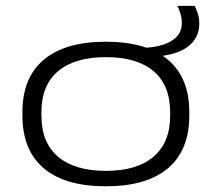

<svg xmlns="http://www.w3.org/2000/svg" viewBox="-20 -638 740 672"><path d="M350.5 14Q207.5 14 133 -49.2Q58.5 -112.5 58.5 -233V-246Q58.5 -366 133.2 -429Q208 -492 350.5 -492Q493 -492 567.8 -429Q642.5 -366 642.5 -246V-233Q642.5 -112 567.8 -49Q493 14 350.5 14ZM350.5 -40Q459 -40 517.2 -89.5Q575.5 -139 575.5 -233V-246Q575.5 -339.5 517.5 -388.8Q459.5 -438 350.5 -438Q241.5 -438 183.2 -388.8Q125 -339.5 125 -246V-233Q125 -139 183.2 -89.5Q241.5 -40 350.5 -40ZM508.5 -438.5 491 -471Q551 -475 583.8 -497.2Q616.5 -519.5 616.5 -557Q616.5 -573.5 612 -588.8Q607.5 -604 601 -617.5H661.5Q668 -604.5 672.8 -589.2Q677.5 -574 677.5 -555Q677.5 -505 637 -474.2Q596.5 -443.5 508.5 -438.5Z"/></svg>

Font: Anek Latin Expanded Light
Style: Regular
Weight: 300
Width: 7
Designer: Yesha Goshar
Foundry: Ek Type
Version: Version 1.003